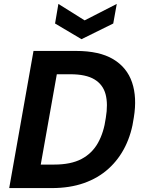

<svg xmlns="http://www.w3.org/2000/svg" viewBox="-20 -960 735 980"><path d="M27 0 151 -700H368Q487 -700 557.5 -658Q628 -616 654 -539.5Q680 -463 663 -360Q652 -279 619.5 -213Q587 -147 534 -99Q481 -51 408.5 -25.5Q336 0 244 0ZM188 -120H257Q342 -120 396 -148.5Q450 -177 480 -230.5Q510 -284 520 -358Q532 -429 519 -478.5Q506 -528 462.5 -554.5Q419 -581 339 -581H270ZM576 -940 558 -840 396 -760 261 -840 278 -940 412 -856Z"/></svg>

Font: DM Sans 10pt ExtraBold
Style: Italic
Weight: 800
Italic angle: -10°
Version: Version 4.004;gftools[0.9.30]